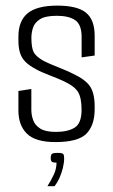

<svg xmlns="http://www.w3.org/2000/svg" viewBox="-20 -495 400 677"><path d="M175.5 6Q105.2 6 75.1 -23.5Q44.9 -53 44.9 -106V-174.2L90.5 -181.2V-107.8Q90.5 -88.8 97.2 -70.7Q104 -52.6 122.5 -41.3Q141 -29.9 176.5 -29.9Q219.1 -29.9 243.3 -45Q267.6 -60.2 267.6 -107.8Q267.6 -150.1 255.2 -170.5Q242.8 -190.8 207.3 -207.5Q200.6 -211 186.6 -216.8Q172.6 -222.5 156.7 -228.8Q140.8 -235.1 127.5 -240.8Q114.3 -246.6 108.4 -250.1Q83.6 -263.2 69.9 -276.8Q56.2 -290.5 50.6 -308.6Q44.9 -326.8 44.9 -353V-365.5Q44.9 -421.5 77.7 -448.4Q110.5 -475.2 182 -475.2Q252.8 -475.2 283.3 -450.2Q313.8 -425.2 313.8 -369.2V-299.2L267.8 -292.7V-364.5Q267.8 -408.3 245.2 -423.8Q222.6 -439.3 180.3 -439.3Q139.2 -439.3 120.3 -426.8Q101.4 -414.3 96 -396.3Q90.7 -378.4 90.7 -362.2Q90.7 -325.4 99.3 -310.1Q108 -294.8 133.2 -280.7Q146.4 -273.8 164.8 -266.2Q183.3 -258.5 202.7 -250.7Q222.1 -242.9 236.7 -235.4Q281 -214.8 297.4 -190.5Q313.8 -166.3 313.8 -119.2V-110Q313.8 -52.7 284.3 -23.3Q254.8 6 175.5 6ZM147.2 161.5Q161 139.8 170.2 119.7Q179.3 99.5 179.3 78.5Q164.7 78.5 161.7 74.2Q158.8 69.9 158.8 63.4Q158.8 53.5 161.8 48.8Q164.8 44.1 183.6 44.1Q200.2 44.1 203.2 48.4Q206.2 52.7 206.2 62.6Q206.2 78.8 201.6 97.7Q196.9 116.6 189.3 133.3Q181.6 150 172.4 161.5Z"/></svg>

Font: Smooch Sans Thin
Style: Regular
Weight: 100
Designer: Robert E. Leuschke
Foundry: Robert E. Leuschke
Version: Version 1.010